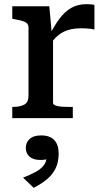

<svg xmlns="http://www.w3.org/2000/svg" viewBox="-20 -568 506 923"><path d="M434 -544V-426Q427 -428 416 -429.5Q405 -431 392.5 -431.5Q380 -432 369 -432Q343 -432 322 -427.5Q301 -423 283 -413.5Q265 -404 249 -388.5Q233 -373 216 -350L215 -393Q240 -443 265.5 -477.5Q291 -512 322.5 -530Q354 -548 396 -548Q408 -548 419 -547Q430 -546 434 -544ZM39 0V-54H42Q76 -54 96.5 -65Q117 -76 117 -108V-435Q117 -449 109.5 -456Q102 -463 86.5 -467.5Q71 -472 48 -476L39 -478V-538H217L230 -396L235 -400V-73Q235 -65 248 -60.5Q261 -56 278.5 -55Q296 -54 311 -54H330V0ZM142 335 91 286Q124 273 149.5 259.5Q175 246 189.5 228Q204 210 204 185L219 192Q210 197 198 199Q186 201 174 201Q140 201 122 185Q104 169 104 143Q104 117 122.5 100Q141 83 178 83Q220 83 241 105.5Q262 128 262 170Q262 211 247.5 241Q233 271 206 293.5Q179 316 142 335Z"/></svg>

Font: Roboto Serif 20pt Medium
Style: Regular
Weight: 500
Version: Version 1.008